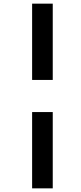

<svg xmlns="http://www.w3.org/2000/svg" viewBox="-20 -867 442 1052"><path d="M269 -253H156V165H269ZM269 -847H156V-429H269Z"/></svg>

Font: Cheyenne Sans
Style: Bold Italic
Weight: 700
Italic angle: -8.13011°
Designer: The Public Sans project authors (U.S. Web Design System), Libre Franklin designed by Pablo Impallari and Rodrigo Fuenzal
Foundry: The Cheyenne Sans Project Authors
Version: Version 2.007